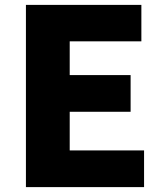

<svg xmlns="http://www.w3.org/2000/svg" viewBox="-20 -765 670 785"><path d="M86 -745H558V-596H265V-458H514V-308H265V-150H569V0H86Z"/></svg>

Font: Merged Yaku Han JP Black
Style: Regular
Weight: 900
Designer: Ryoko NISHIZUKA 西塚涼子 (kana, bopomofo & ideographs); Paul D. Hunt (Latin, Greek & Cyrillic); Sandoll Communications 산돌커뮤니
Foundry: Adobe
Version: Version 2.004